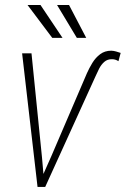

<svg xmlns="http://www.w3.org/2000/svg" viewBox="-20 -739 497 759"><path d="M183.1 -122.1 323.7 -449.7Q332.5 -469.7 345.2 -490.5Q357.9 -511.2 376.2 -524.9Q394.5 -538.6 419.9 -538.6Q429.7 -538.1 438.5 -535.6Q447.3 -533.2 457 -529.8L448.2 -497.1Q442.4 -501 436.3 -502.9Q430.2 -504.9 422.9 -504.9Q404.8 -505.4 392.3 -494.4Q379.9 -483.4 371.8 -467.5Q363.8 -451.7 357.9 -438L158.7 0H128.9ZM104.5 -528.3 146 -116.7 156.2 0H128.4L67.4 -528.3ZM227.1 -589.4H186.5L88.9 -719.2H140.1ZM320.8 -589.4H283.7L205.6 -719.2H252.9Z"/></svg>

Font: Roboto Condensed ExtraLight
Style: Italic
Weight: 250
Italic angle: -12°
Designer: Christian Robertson
Foundry: Google
Version: Version 3.008; 2023